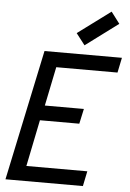

<svg xmlns="http://www.w3.org/2000/svg" viewBox="-67 -1123 790 1171"><g transform="rotate(5 327.5 -537.5)"><path d="M12 0 181 -800H655L636 -708H261L212 -469H451L431 -377H190L132 -92H505L486 0ZM421 -856 367 -926 568 -1075 621 -1005Z"/></g></svg>

Font: Victor Mono Thin
Style: Bold Italic
Weight: 700
Italic angle: -12°
Monospace: yes
Version: Version 1.561;gftools[0.9.30]